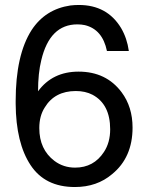

<svg xmlns="http://www.w3.org/2000/svg" viewBox="-20 -729 596 772"><path d="M410 -524Q392 -611 321 -628Q307 -631 291 -631Q180 -631 146 -487Q133 -435 133 -362Q191 -441 296 -441Q407 -441 469 -358Q513 -299 513 -216Q513 -96 431 -29Q370 23 281 23Q161 23 103 -65Q44 -154 43 -312V-323Q43 -508 107 -608Q162 -692 263 -707Q271 -708 280 -708.5Q289 -709 297 -709Q411 -709 467 -616Q491 -575 498 -524ZM285 -363Q200 -363 160 -297Q138 -263 138 -214Q138 -128 199 -82Q235 -55 282 -55Q357 -55 398 -118Q423 -156 423 -209Q423 -310 352 -348Q323 -363 285 -363Z"/></svg>

Font: Ekushey Bangla
Style: Regular
Weight: 400
Designer: Al Mamun Sumon
Foundry: Al Mamun Sumon
Version: Version 1.0